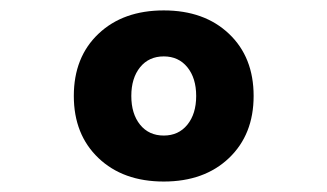

<svg xmlns="http://www.w3.org/2000/svg" viewBox="-20 -723 626 367"><path d="M293 -376Q215.3 -376 168.2 -420.9Q121.1 -465.8 121.1 -539.6Q121.1 -613.8 168.2 -658.4Q215.3 -703.1 293 -703.1Q370.6 -703.1 417.7 -658.4Q464.8 -613.8 464.8 -539.6Q464.8 -465.8 417.7 -420.9Q370.6 -376 293 -376ZM293 -463.9Q321.3 -463.9 338.1 -484.6Q355 -505.4 355 -539.6Q355 -573.7 338.1 -594.5Q321.3 -615.2 293 -615.2Q264.6 -615.2 247.8 -594.5Q231 -573.7 231 -539.6Q231 -505.4 247.8 -484.6Q264.6 -463.9 293 -463.9Z"/></svg>

Font: CaskaydiaCove NFP SemiBold
Style: Regular
Weight: 600
Designer: Aaron Bell
Foundry: Saja Typeworks
Version: Version 2111.001; VTT 6.35;Nerd Fonts 3.1.1